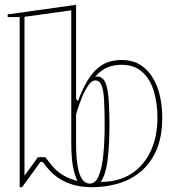

<svg xmlns="http://www.w3.org/2000/svg" viewBox="-20 -765 716 800"><path d="M62 15V-694H12V-705L297 -745V-352L305 -344Q325 -398 346 -431.5Q367 -465 389.5 -483Q412 -501 436 -508Q460 -515 486 -515Q533 -515 565 -494.5Q597 -474 617.5 -439.5Q638 -405 647 -362.5Q656 -320 656 -276Q656 -194 631 -138Q606 -82 564 -48Q522 -14 470 0.5Q418 15 364 15Q319 15 285.5 5Q252 -5 228 -20.5Q204 -36 187 -54.5Q170 -73 158 -90H148L72 15ZM303 -11Q292 -31 284.5 -69Q277 -107 277 -170V-722L82 -695V-33L138 -110H169Q182 -92 199 -72Q216 -52 241.5 -36Q267 -20 303 -11ZM354 0Q378 0 391.5 -32.5Q405 -65 410.5 -120Q416 -175 416 -241Q416 -309 413.5 -350.5Q411 -392 402.5 -411Q394 -430 377 -430Q363 -430 348.5 -410Q334 -390 321 -358Q308 -326 297 -289V-170Q297 -116 302 -82Q307 -48 315.5 -30.5Q324 -13 334 -6.5Q344 0 354 0ZM400 -7Q473 -7 525.5 -40Q578 -73 607 -133.5Q636 -194 636 -276Q636 -333 621.5 -383Q607 -433 574 -464Q541 -495 486 -495Q457 -495 430.5 -485.5Q404 -476 375 -444Q378 -446 381.5 -446Q385 -446 386 -446Q405 -446 416 -427Q427 -408 431.5 -363Q436 -318 436 -241Q436 -168 429 -104Q422 -40 400 -7Z"/></svg>

Font: Kalnia Glaze Thin
Style: Regular
Weight: 100
Version: Version 1.110